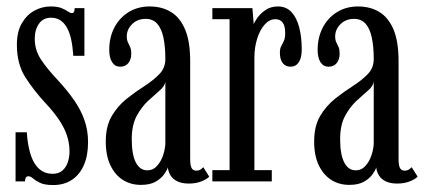

<svg xmlns="http://www.w3.org/2000/svg" viewBox="-20 -548 1284 580"><path d="M141 11Q114.5 11 100.8 4.2Q87 -2.5 79.8 -9Q72.5 -15.5 66 -15.5Q60 -15.5 57.8 -11.2Q55.5 -7 55.5 0H27V-148.5H61Q63 -118 68.8 -94.5Q74.5 -71 84 -55.2Q93.5 -39.5 107.2 -31.2Q121 -23 139 -23Q157.5 -23 168.8 -33Q180 -43 185 -58.5Q190 -74 190 -90Q190 -115.5 182.2 -138.8Q174.5 -162 158.2 -186.2Q142 -210.5 116 -238Q81.5 -275.5 56.2 -315.2Q31 -355 31 -413Q31 -452 45.8 -477.5Q60.5 -503 83.8 -515.8Q107 -528.5 133 -528.5Q153.5 -528.5 165.8 -523.5Q178 -518.5 185 -513.5Q192 -508.5 197 -508.5Q201.5 -508.5 203.5 -512Q205.5 -515.5 205.5 -523.5H235V-379.5H201.5Q199.5 -408 194.8 -429.5Q190 -451 181.8 -465.2Q173.5 -479.5 161.8 -487Q150 -494.5 134.5 -494.5Q110.5 -494.5 97.8 -476.5Q85 -458.5 85 -430.5Q85 -397.5 103 -369.5Q121 -341.5 155.5 -305Q183.5 -274.5 203.8 -245.5Q224 -216.5 235 -185.5Q246 -154.5 246 -118.5Q246 -78.5 233.5 -49.5Q221 -20.5 197.2 -4.8Q173.5 11 141 11Z M405.5 10.5Q375 10.5 351.2 -4.5Q327.5 -19.5 313.5 -48.8Q299.5 -78 299.5 -120.5Q299.5 -167 317.8 -197.8Q336 -228.5 362.8 -249.8Q389.5 -271 416.5 -288.2Q443.5 -305.5 461.5 -324.2Q479.5 -343 479.5 -369.5Q479.5 -407 473.8 -434.2Q468 -461.5 455 -476.2Q442 -491 420 -491Q395 -491 379 -475Q363 -459 363 -438Q363 -427 366.5 -420Q370 -413 373.2 -405.8Q376.5 -398.5 376.5 -386Q376.5 -368.5 367.8 -357.5Q359 -346.5 343 -346.5Q327.5 -346.5 318.8 -360Q310 -373.5 310 -397.5Q310 -434.5 325.2 -464.2Q340.5 -494 368.2 -511.2Q396 -528.5 432 -528.5Q469 -528.5 496.5 -511.8Q524 -495 539.2 -458.8Q554.5 -422.5 554.5 -363V-69Q554.5 -47.5 559 -40Q563.5 -32.5 572.5 -32.5Q581 -32.5 586.2 -36.2Q591.5 -40 594 -43L612 -14.5Q605.5 -7 588.8 -0.2Q572 6.5 550.5 6.5Q529.5 6.5 515.8 -0.2Q502 -7 495.2 -18Q488.5 -29 487 -42Q484.5 -33.5 475.5 -21Q466.5 -8.5 449.8 1Q433 10.5 405.5 10.5ZM425 -33.5Q443 -33.5 455.2 -47.8Q467.5 -62 473.5 -81.5Q479.5 -101 479.5 -117V-302.5Q478.5 -288.5 462.8 -275Q447 -261.5 427.5 -243.5Q408 -225.5 393 -198Q378 -170.5 378 -127.5Q378 -81.5 390.2 -57.5Q402.5 -33.5 425 -33.5Z M621.5 0V-34H673.5V-490H621.5V-523.5H742.5L746.5 -474.5Q748 -480.5 757 -493.5Q766 -506.5 781.8 -517.5Q797.5 -528.5 819.5 -528.5Q845 -528.5 860.8 -511.2Q876.5 -494 884 -464.8Q891.5 -435.5 891.5 -399Q891.5 -373 882.5 -359.8Q873.5 -346.5 857.5 -346.5Q843 -346.5 834.2 -357.2Q825.5 -368 825.5 -389Q825.5 -401.5 829.8 -409Q834 -416.5 837.8 -425Q841.5 -433.5 841.5 -448Q841.5 -470 833.8 -480Q826 -490 812 -490Q794 -490 779.5 -473.8Q765 -457.5 756.8 -431Q748.5 -404.5 748.5 -374V-34H801V0Z M1035 10.5Q1004.5 10.5 980.8 -4.5Q957 -19.5 943 -48.8Q929 -78 929 -120.5Q929 -167 947.2 -197.8Q965.5 -228.5 992.2 -249.8Q1019 -271 1046 -288.2Q1073 -305.5 1091 -324.2Q1109 -343 1109 -369.5Q1109 -407 1103.2 -434.2Q1097.5 -461.5 1084.5 -476.2Q1071.5 -491 1049.5 -491Q1024.5 -491 1008.5 -475Q992.5 -459 992.5 -438Q992.5 -427 996 -420Q999.5 -413 1002.8 -405.8Q1006 -398.5 1006 -386Q1006 -368.5 997.2 -357.5Q988.5 -346.5 972.5 -346.5Q957 -346.5 948.2 -360Q939.5 -373.5 939.5 -397.5Q939.5 -434.5 954.8 -464.2Q970 -494 997.8 -511.2Q1025.5 -528.5 1061.5 -528.5Q1098.5 -528.5 1126 -511.8Q1153.5 -495 1168.8 -458.8Q1184 -422.5 1184 -363V-69Q1184 -47.5 1188.5 -40Q1193 -32.5 1202 -32.5Q1210.5 -32.5 1215.8 -36.2Q1221 -40 1223.5 -43L1241.5 -14.5Q1235 -7 1218.2 -0.2Q1201.5 6.5 1180 6.5Q1159 6.5 1145.2 -0.2Q1131.5 -7 1124.8 -18Q1118 -29 1116.5 -42Q1114 -33.5 1105 -21Q1096 -8.5 1079.2 1Q1062.5 10.5 1035 10.5ZM1054.5 -33.5Q1072.5 -33.5 1084.8 -47.8Q1097 -62 1103 -81.5Q1109 -101 1109 -117V-302.5Q1108 -288.5 1092.2 -275Q1076.5 -261.5 1057 -243.5Q1037.5 -225.5 1022.5 -198Q1007.5 -170.5 1007.5 -127.5Q1007.5 -81.5 1019.8 -57.5Q1032 -33.5 1054.5 -33.5Z"/></svg>

Font: Imbue Thin
Style: Regular
Weight: 400
Version: Version 1.102